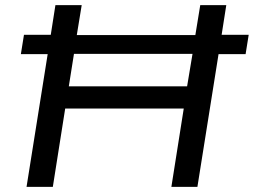

<svg xmlns="http://www.w3.org/2000/svg" viewBox="-20 -725 985 745"><path d="M83 0 165 -515H61L73 -590H177L195 -705H297L278 -589H738L757 -705H858L840 -590H945L933 -515H828L746 0H645L693 -304H233L185 0ZM247 -390H706L727 -516H267Z"/></svg>

Font: Nunito Sans 10pt SemiExpanded Medium
Style: Italic
Weight: 500
Width: 6
Italic angle: -9°
Designer: Vernon Adams
Foundry: Vernon Adams
Version: Version 3.101;gftools[0.9.27]